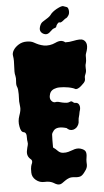

<svg xmlns="http://www.w3.org/2000/svg" viewBox="-61 -938 542 1002"><g transform="rotate(-5 210.0 -437.0)"><path d="M26.4 -581.1 28.3 -636.7Q28.3 -650.4 25.9 -664.1Q23.4 -677.7 32.7 -692.9Q42 -708 60.5 -719.7Q79.1 -731.4 102.5 -731.4Q126 -731.4 139.6 -723.6Q153.3 -715.8 165 -710.9Q176.8 -706.1 191.4 -703.1Q222.7 -698.2 252 -711.9Q284.2 -727.5 303.7 -710Q324.2 -709 346.7 -713.9Q383.8 -721.7 397.5 -714.8Q427.7 -697.3 407.2 -644.5Q404.3 -636.7 404.3 -630.9Q404.3 -625 404.3 -619.1Q404.3 -601.6 401.4 -592.8Q398.4 -584 398.4 -578.1Q398.4 -572.3 398.4 -564.5Q400.4 -548.8 393.6 -534.2Q389.6 -525.4 389.6 -520Q389.6 -514.6 389.6 -509.8Q389.6 -497.1 376 -485.4Q353.5 -461.9 338.9 -461.9Q335.9 -461.9 333 -463.9Q330.1 -465.8 324.2 -467.8Q300.8 -475.6 274.9 -477.5Q249 -479.5 237.3 -476.6Q208 -470.7 201.2 -448.2Q193.4 -424.8 205.1 -412.1Q210 -406.2 215.8 -404.3Q221.7 -402.3 227.1 -403.8Q232.4 -405.3 241.7 -403.3Q251 -401.4 260.7 -398.4Q287.1 -392.6 296.4 -397Q305.7 -401.4 309.1 -400.4Q312.5 -399.4 314.5 -397.5Q321.3 -390.6 327.1 -390.6Q342.8 -391.6 348.6 -377.4Q354.5 -363.3 346.7 -342.8Q346.7 -339.8 343.8 -328.1Q336.9 -304.7 337.4 -295.9Q337.9 -287.1 334 -277.8Q330.1 -268.6 323.2 -261.7Q306.6 -247.1 287.1 -252.9Q278.3 -256.8 271.5 -263.7Q221.7 -278.3 204.1 -256.8Q194.3 -245.1 193.4 -236.3Q192.4 -227.5 192.4 -205.1V-168.9Q205.1 -160.2 215.8 -148.9Q226.6 -137.7 242.2 -136.7Q257.8 -135.7 270 -139.2Q282.2 -142.6 293 -146.5Q316.4 -156.2 335.9 -149.9Q355.5 -143.6 360.4 -132.8Q365.2 -122.1 362.3 -104.5Q359.4 -86.9 359.9 -78.6Q360.4 -70.3 360.4 -63.5Q360.4 -46.9 347.7 -31.2Q334 -10.7 322.3 -6.3Q310.5 -2 292 -4.4Q273.4 -6.8 261.7 -2.4Q250 2 240.7 8.8Q231.4 15.6 222.7 21.5Q208 31.2 189.5 21.5Q182.6 17.6 175.8 13.7Q158.2 4.9 132.8 6.3Q107.4 7.8 87.9 -8.3Q68.4 -24.4 67.9 -47.9Q67.4 -71.3 70.3 -81.5Q73.2 -91.8 76.2 -97.7Q80.1 -110.4 72.3 -117.2Q48.8 -135.7 55.7 -166Q58.6 -181.6 61.5 -190.4Q64.5 -199.2 62.5 -209.5Q60.5 -219.7 61 -228Q61.5 -236.3 60.5 -244.1Q58.6 -259.8 46.9 -261.7Q32.2 -263.7 27.3 -293Q21.5 -321.3 31.7 -349.6Q42 -377.9 40 -394Q38.1 -410.2 37.1 -423.8L38.1 -461.9Q38.1 -490.2 33.2 -500Q28.3 -509.8 30.3 -528.8Q32.2 -547.9 29.3 -558.1Q26.4 -568.4 26.4 -581.1ZM197.3 -828.1Q232.4 -848.6 238.8 -857.9Q245.1 -867.2 254.4 -874.5Q263.7 -881.8 274.4 -887.7Q301.8 -902.3 309.6 -898.9Q317.4 -895.5 326.2 -893.1Q335 -890.6 336.9 -874.5Q338.9 -858.4 331.5 -847.7Q324.2 -836.9 319.8 -835.4Q315.4 -834 310.5 -830.1Q305.7 -826.2 300.8 -822.3Q288.1 -812.5 282.2 -816.4Q279.3 -818.4 272.5 -811Q265.6 -803.7 263.7 -794.9Q261.7 -790 252.9 -788.1Q244.1 -786.1 231 -772.5Q217.8 -758.8 204.1 -761.2Q190.4 -763.7 182.1 -774.4Q173.8 -785.2 179.7 -803.2Q185.5 -821.3 197.3 -828.1Z"/></g></svg>

Font: Creepster
Style: Regular
Weight: 400
Designer: Font Diner, Inc
Foundry: Font Diner, Inc
Version: Version 1.002